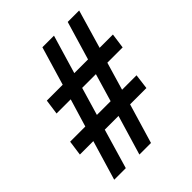

<svg xmlns="http://www.w3.org/2000/svg" viewBox="-200 -831 949 949"><g transform="rotate(-45 274.0 -357.0)"><path d="M211 -287 254 -433H350L307 -287ZM45 0H126L187 -208H283L221 0H302L364 -208H478L488 -287H387L430 -433H537L548 -512H455L514 -714H434L374 -512H278L338 -714H257L197 -512H86L75 -433H174L130 -287H24L13 -208H107Z"/></g></svg>

Font: Noto Sans Display SemiCondensed Medium
Style: Italic
Weight: 500
Width: 4
Italic angle: -12°
Designer: Monotype Design Team
Foundry: Monotype Imaging Inc.
Version: Version 1.900